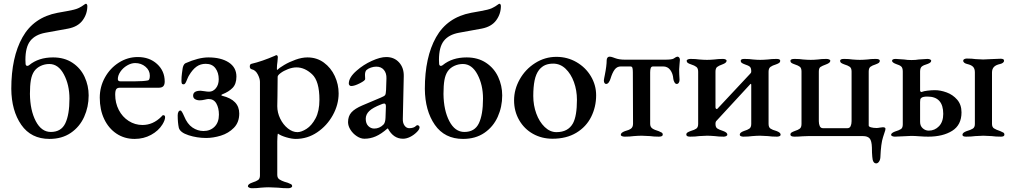

<svg xmlns="http://www.w3.org/2000/svg" viewBox="-20 -723 5379 1020"><path d="M40 -251Q40 -419 99.5 -525Q159 -631 286 -655L336 -664Q377 -671 395 -679Q413 -687 433 -702Q434 -703 437 -703Q440 -703 442 -699Q444 -695 444 -691Q444 -649 419 -615Q394 -581 342 -571L221 -549Q167 -539 141 -506Q115 -473 115 -405L116 -382Q118 -373 125 -373Q130 -373 135 -377Q185 -418 262 -418Q322 -418 365 -389.5Q408 -361 429.5 -314.5Q451 -268 451 -216Q451 -155 427 -102Q403 -49 356 -17Q309 15 243 15Q145 15 93 -60Q41 -135 40 -251ZM349 -199Q349 -272 319.5 -327.5Q290 -383 242 -383Q218 -383 196.5 -373Q175 -363 162 -345Q149 -326 144 -297.5Q139 -269 139 -224Q140 -137 170 -79.5Q200 -22 250 -22Q305 -22 327 -68Q349 -114 349 -199Z M510 -204Q510 -262 537.5 -311.5Q565 -361 611.5 -390.5Q658 -420 712 -420Q774 -420 814.5 -383Q855 -346 855 -290Q855 -273 847.5 -265Q840 -257 824 -257H617Q603 -257 597.5 -249Q592 -241 592 -220Q592 -176 611 -139Q630 -102 663.5 -80.5Q697 -59 737 -59Q793 -59 837 -103Q842 -111 848 -111Q857 -111 857 -100Q857 -85 843 -62Q822 -28 782.5 -6.5Q743 15 695 15Q641 15 599 -13Q557 -41 533.5 -90.5Q510 -140 510 -204ZM698 -291Q743 -291 767 -296Q776 -299 776 -321Q776 -349 753 -368.5Q730 -388 698 -388Q677 -388 655 -375Q633 -362 619.5 -342Q606 -322 606 -303Q606 -291 619 -291Z M930 -44Q924 -72 924 -110Q924 -122 928 -129Q932 -136 939 -136Q945 -136 958 -106Q975 -64 1002.5 -45.5Q1030 -27 1061 -27Q1097 -27 1120 -50Q1143 -73 1143 -114Q1143 -149 1129.5 -173Q1116 -197 1088 -197Q1082 -197 1067.5 -193.5Q1053 -190 1041 -190Q1027 -190 1016.5 -196Q1006 -202 1006 -215Q1006 -241 1046 -241Q1052 -241 1066 -238.5Q1080 -236 1091 -236Q1112 -236 1127 -254.5Q1142 -273 1142 -302Q1142 -337 1124.5 -360.5Q1107 -384 1073 -384Q1045 -384 1024 -369Q1003 -354 984 -322Q981 -318 974 -301Q969 -288 965 -281.5Q961 -275 955 -275Q948 -275 946 -279.5Q944 -284 944 -293Q944 -316 946.5 -332.5Q949 -349 950 -358Q951 -367 955 -375.5Q959 -384 965 -387Q1035 -418 1087 -418Q1154 -418 1195 -391.5Q1236 -365 1236 -316Q1236 -277 1215.5 -256Q1195 -235 1161 -222Q1156 -220 1156 -217.5Q1156 -215 1161 -214Q1251 -192 1251 -120Q1251 -73 1222.5 -44Q1194 -15 1153.5 -2.5Q1113 10 1075 10Q1027 10 982 -4.5Q937 -19 930 -44Z M1297 266Q1297 255 1320 247Q1342 240 1351.5 233Q1361 226 1361 209V-288Q1361 -306 1349 -328.5Q1337 -351 1317 -355Q1307 -358 1307 -370Q1307 -382 1316 -384Q1372 -397 1441 -427Q1443 -428 1444.5 -429Q1446 -430 1449 -430Q1452 -430 1454 -426.5Q1456 -423 1456 -420L1454 -395Q1451 -377 1451 -360Q1451 -352 1452 -351Q1463 -362 1490 -378Q1517 -394 1550.5 -406Q1584 -418 1613 -418Q1663 -418 1700.5 -390.5Q1738 -363 1758.5 -319Q1779 -275 1779 -227Q1779 -167 1748 -111Q1717 -55 1665 -20Q1613 15 1551 15Q1530 15 1501 6.5Q1472 -2 1457 -13Q1455 -13 1454 2.5Q1453 18 1453 27V206Q1453 223 1465 230.5Q1477 238 1491 242.5Q1505 247 1509 248Q1520 252 1526 255.5Q1532 259 1532 266Q1532 271 1525.5 274Q1519 277 1511 277Q1482 277 1457 274Q1425 272 1408 272Q1390 272 1366 274Q1345 277 1318 277Q1311 277 1304 274Q1297 271 1297 266ZM1677 -193Q1677 -292 1638 -328.5Q1599 -365 1555 -365Q1534 -365 1510.5 -356Q1487 -347 1471 -335Q1455 -323 1455 -315L1454 -213Q1453 -189 1453 -159Q1453 -125 1468.5 -93Q1484 -61 1509 -41Q1534 -21 1560 -21Q1581 -21 1608.5 -38.5Q1636 -56 1656.5 -94.5Q1677 -133 1677 -193Z M1829 -74Q1829 -106 1847 -126Q1865 -146 1905 -163L2002 -204Q2022 -212 2026 -218Q2030 -224 2031 -245L2033 -306Q2034 -334 2019.5 -351.5Q2005 -369 1979 -369Q1965 -369 1950.5 -364Q1936 -359 1927 -351Q1919 -343 1919 -325L1920 -303Q1920 -295 1891.5 -280.5Q1863 -266 1846 -266Q1840 -266 1836.5 -270Q1833 -274 1833 -279Q1833 -312 1875 -348Q1910 -379 1955 -399.5Q2000 -420 2032 -420Q2074 -420 2100 -391.5Q2126 -363 2125 -318L2120 -92Q2119 -70 2129 -56Q2139 -42 2154 -42Q2178 -42 2190 -54Q2194 -58 2197 -58Q2202 -58 2205.5 -54.5Q2209 -51 2209 -47Q2209 -36 2195 -22Q2178 -5 2158.5 4.5Q2139 14 2121 14Q2070 14 2041 -40H2038Q2005 -11 1976 1.5Q1947 14 1916 14Q1896 14 1875.5 0.5Q1855 -13 1842 -33.5Q1829 -54 1829 -74ZM2017 -61Q2027 -71 2028 -97L2030 -154V-159Q2030 -173 2021 -173Q2015 -173 2004 -168Q1960 -151 1941.5 -133Q1923 -115 1923 -92Q1923 -67 1936.5 -53.5Q1950 -40 1968 -40Q1996 -40 2017 -61Z M2237 -251Q2237 -419 2296.5 -525Q2356 -631 2483 -655L2533 -664Q2574 -671 2592 -679Q2610 -687 2630 -702Q2631 -703 2634 -703Q2637 -703 2639 -699Q2641 -695 2641 -691Q2641 -649 2616 -615Q2591 -581 2539 -571L2418 -549Q2364 -539 2338 -506Q2312 -473 2312 -405L2313 -382Q2315 -373 2322 -373Q2327 -373 2332 -377Q2382 -418 2459 -418Q2519 -418 2562 -389.5Q2605 -361 2626.5 -314.5Q2648 -268 2648 -216Q2648 -155 2624 -102Q2600 -49 2553 -17Q2506 15 2440 15Q2342 15 2290 -60Q2238 -135 2237 -251ZM2546 -199Q2546 -272 2516.5 -327.5Q2487 -383 2439 -383Q2415 -383 2393.5 -373Q2372 -363 2359 -345Q2346 -326 2341 -297.5Q2336 -269 2336 -224Q2337 -137 2367 -79.5Q2397 -22 2447 -22Q2502 -22 2524 -68Q2546 -114 2546 -199Z M2711 -190Q2711 -248 2741 -301.5Q2771 -355 2823 -388Q2875 -421 2936 -421Q2994 -421 3042.5 -393Q3091 -365 3119 -318Q3147 -271 3147 -217Q3147 -155 3120.5 -102Q3094 -49 3041.5 -17.5Q2989 14 2915 14Q2858 14 2811.5 -12Q2765 -38 2738 -85Q2711 -132 2711 -190ZM3024 -68Q3045 -107 3045 -193Q3045 -243 3029 -287Q3013 -331 2984.5 -358Q2956 -385 2919 -385Q2895 -385 2877 -377.5Q2859 -370 2844 -352Q2827 -330 2820 -295.5Q2813 -261 2813 -213Q2813 -164 2829 -120Q2845 -76 2873.5 -48.5Q2902 -21 2936 -21Q2998 -21 3024 -68Z M3278 -7Q3278 -18 3299 -26Q3322 -32 3332.5 -40Q3343 -48 3343 -66L3342 -339Q3342 -353 3340 -361.5Q3338 -370 3329 -370H3278Q3258 -370 3245.5 -353.5Q3233 -337 3223 -304Q3220 -294 3214 -285.5Q3208 -277 3200 -277Q3194 -277 3191 -282.5Q3188 -288 3188 -296Q3188 -300 3190 -309Q3192 -318 3193 -324Q3203 -374 3203 -403Q3203 -411 3207 -416.5Q3211 -422 3218 -422Q3226 -422 3235.5 -418.5Q3245 -415 3248 -414Q3269 -406 3300 -406H3512Q3550 -406 3559 -412Q3564 -416 3570 -419Q3576 -422 3580 -422Q3584 -422 3588 -417.5Q3592 -413 3592 -405Q3592 -398 3590 -382Q3588 -364 3588 -354Q3588 -331 3590 -301V-298Q3590 -290 3586 -283.5Q3582 -277 3575 -277Q3568 -277 3563 -286Q3558 -295 3557 -304Q3555 -332 3541 -351Q3527 -370 3503 -370H3450Q3440 -370 3437 -361.5Q3434 -353 3434 -339V-65Q3434 -49 3445 -41Q3456 -33 3480 -26Q3490 -22 3495.5 -18.5Q3501 -15 3501 -8Q3501 3 3480 3Q3453 3 3433 0Q3405 -2 3389 -2Q3371 -2 3347 0Q3326 3 3299 3Q3291 3 3284.5 0.5Q3278 -2 3278 -7Z M3626 -8Q3626 -15 3632 -19Q3638 -23 3649 -27Q3670 -33 3679.5 -40Q3689 -47 3689 -65V-342Q3689 -360 3679.5 -367.5Q3670 -375 3651 -381Q3639 -385 3633.5 -389Q3628 -393 3628 -400Q3628 -405 3634.5 -407.5Q3641 -410 3648 -410Q3676 -410 3695 -407Q3719 -405 3736 -405Q3753 -405 3775 -407Q3795 -410 3821 -410Q3828 -410 3834 -407.5Q3840 -405 3840 -400Q3840 -389 3818 -381Q3798 -374 3789.5 -367Q3781 -360 3781 -342V-153Q3781 -147 3785 -144.5Q3789 -142 3792 -146L3965 -331Q3966 -332 3968.5 -335Q3971 -338 3971 -344Q3971 -362 3963.5 -368.5Q3956 -375 3937 -381Q3926 -385 3920.5 -389Q3915 -393 3915 -400Q3915 -410 3934 -410Q3961 -410 3980 -407Q4002 -405 4019 -405Q4035 -405 4059 -407Q4079 -410 4106 -410Q4125 -410 4125 -400Q4125 -393 4119.5 -389Q4114 -385 4103 -381Q4083 -375 4073 -367.5Q4063 -360 4063 -342V-65Q4063 -47 4073 -40Q4083 -33 4105 -27Q4127 -19 4127 -8Q4127 -2 4121 0.5Q4115 3 4108 3Q4080 3 4060 0Q4034 -2 4018 -2Q4001 -2 3977 0Q3956 3 3929 3Q3922 3 3916 0.5Q3910 -2 3910 -8Q3910 -19 3932 -27Q3952 -33 3961.5 -40Q3971 -47 3971 -65V-271Q3971 -281 3966 -276L3787 -82Q3781 -77 3781 -65Q3781 -47 3790.5 -40.5Q3800 -34 3822 -27Q3844 -19 3844 -8Q3844 -3 3838 0Q3832 3 3825 3Q3798 3 3777 0Q3753 -2 3736 -2Q3720 -2 3694 0Q3675 3 3646 3Q3626 3 3626 -8Z M4614 110Q4612 90 4612 61Q4611 25 4600 12.5Q4589 0 4565 0H4272L4244 1Q4222 3 4201 3Q4179 3 4179 -8Q4179 -15 4185 -19Q4191 -23 4202 -27Q4221 -33 4229.5 -40Q4238 -47 4238 -65V-343Q4238 -361 4229.5 -368Q4221 -375 4202 -381Q4190 -385 4184.5 -389Q4179 -393 4179 -400Q4179 -410 4201 -410Q4228 -410 4246 -407Q4270 -405 4287 -405Q4305 -405 4325 -407Q4343 -410 4370 -410Q4378 -410 4384.5 -407.5Q4391 -405 4391 -400Q4391 -389 4369 -381Q4347 -373 4338.5 -367Q4330 -361 4330 -343V-79Q4330 -64 4335 -53Q4340 -42 4352 -42H4482Q4494 -42 4499 -53Q4504 -64 4504 -79V-343Q4504 -361 4494.5 -368Q4485 -375 4465 -381Q4454 -385 4448.5 -389Q4443 -393 4443 -400Q4443 -410 4464 -410Q4490 -410 4508 -407Q4532 -405 4548 -405Q4564 -405 4588 -407Q4606 -410 4632 -410Q4654 -410 4654 -400Q4654 -393 4648.5 -389Q4643 -385 4632 -381Q4613 -375 4604 -368Q4595 -361 4595 -343V-56Q4595 -50 4607.5 -46.5Q4620 -43 4637 -43Q4644 -43 4654 -45Q4664 -47 4670 -47Q4684 -47 4684 -39Q4684 -33 4683 -31Q4682 -27 4671 6Q4660 39 4657 113Q4656 127 4649.5 136Q4643 145 4635 145Q4616 145 4614 110Z M4714 -7Q4714 -16 4734 -24Q4757 -31 4766.5 -37.5Q4776 -44 4776 -62V-343Q4776 -362 4768 -369.5Q4760 -377 4740 -383Q4719 -391 4719 -400Q4719 -410 4739 -410Q4750 -410 4783 -407Q4800 -404 4822 -404Q4845 -404 4861 -407Q4897 -410 4907 -410Q4914 -410 4920.5 -407.5Q4927 -405 4927 -400Q4927 -390 4907 -383Q4886 -377 4877 -369.5Q4868 -362 4868 -343V-242Q4868 -238 4871.5 -235.5Q4875 -233 4878 -235Q4887 -239 4908 -241.5Q4929 -244 4947 -244Q4976 -244 5009 -232Q5042 -220 5065 -193.5Q5088 -167 5088 -126Q5088 -59 5038.5 -28Q4989 3 4911 3Q4890 3 4864 1Q4840 -1 4821 -1Q4805 -1 4779 1Q4751 3 4734 3Q4727 3 4720.5 0.5Q4714 -2 4714 -7ZM4991 -118Q4991 -210 4907 -210Q4884 -210 4876 -204Q4870 -200 4869 -194.5Q4868 -189 4868 -181V-75Q4868 -54 4882 -41.5Q4896 -29 4914 -29Q4946 -29 4968.5 -52.5Q4991 -76 4991 -118ZM5093 -7Q5093 -18 5114 -26Q5138 -33 5148.5 -40Q5159 -47 5159 -64V-339Q5159 -358 5149.5 -368Q5140 -378 5118 -383Q5109 -385 5103 -389.5Q5097 -394 5097 -401Q5097 -406 5103 -409Q5109 -412 5116 -412Q5144 -412 5163 -409Q5187 -407 5203 -407Q5220 -407 5246 -409Q5276 -411 5296 -411Q5314 -411 5314 -401Q5314 -394 5308 -389.5Q5302 -385 5293 -383Q5270 -378 5260 -367Q5250 -356 5250 -338V-65Q5250 -48 5260.5 -41Q5271 -34 5295 -26Q5305 -22 5310.5 -18.5Q5316 -15 5316 -8Q5316 3 5298 3Q5269 3 5248 0Q5220 -2 5204 -2Q5187 -2 5161 0Q5140 3 5112 3Q5093 3 5093 -7Z"/></svg>

Font: EB Garamond Medium
Style: Regular
Weight: 500
Designer: Georg Duffner and Octavio Pardo
Foundry: Georg Duffner
Version: Version 1.000